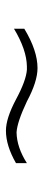

<svg xmlns="http://www.w3.org/2000/svg" viewBox="233 -657 147 653"><g transform="rotate(-90 306.5 -330.5)"><path d="M78.1 -312.5V-349.6Q137.7 -383.8 188.5 -383.8Q230.5 -383.8 294.9 -349.6Q358.4 -315.4 395.5 -312.5Q402.3 -312.5 407.2 -312.5Q463.9 -313.5 535.2 -356.4V-321.3Q460.9 -276.4 401.4 -276.4Q355.5 -276.4 288.1 -312.5Q217.8 -345.7 182.6 -347.7Q131.8 -346.7 78.1 -312.5Z"/></g></svg>

Font: Post No Bills Colombo
Style: Light
Weight: 400
Designer: Kosala Senevirathne, Siva Puranthara, Lasantha Premarathna, Tharique Azeez
Foundry: Mooniak
Version: Version 1.220 ; ttfautohint (v1.5)